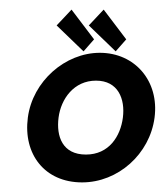

<svg xmlns="http://www.w3.org/2000/svg" viewBox="-20 -376 343 400"><path d="M243 -294 196 -356 165 -323 221 -269ZM176 -294 129 -356 98 -323 154 -269ZM102 -131C107 -170 134 -208 180 -208C226 -208 241 -170 236 -131C231 -92 207 -54 159 -54C110 -54 97 -92 102 -131ZM38 -131C28 -55 73 4 151 4C226 4 292 -55 302 -131C312 -207 261 -266 188 -266C116 -266 48 -207 38 -131Z"/></svg>

Font: Hussar Tani
Style: DwaKurs
Weight: 700
Foundry: Cannot Into Space Fonts
Version: Version 0.92